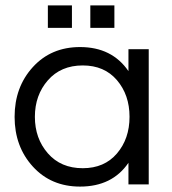

<svg xmlns="http://www.w3.org/2000/svg" viewBox="-20 -682 635 710"><path d="M276 -508Q394 -508 455 -419V-500H530V0H455V-80Q395 8 276 8Q169 8 101.5 -66Q34 -140 34 -250Q34 -360 101.5 -434Q169 -508 276 -508ZM286 -60Q366 -60 412.5 -114.5Q459 -169 459 -250Q459 -331 412.5 -385.5Q366 -440 286 -440Q205 -440 157 -385Q109 -330 109 -250Q109 -170 157 -115Q205 -60 286 -60ZM157 -662H246V-579H157ZM314 -662H403V-579H314Z"/></svg>

Font: Questrial
Style: Regular
Weight: 400
Designer: Joe Prince
Foundry: Joe Prince
Version: Version 1.002